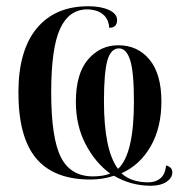

<svg xmlns="http://www.w3.org/2000/svg" viewBox="-20 -565 593 615"><path d="M463 30Q400 30 345 -2Q310 10 269 10Q153 10 96 -57.5Q39 -125 39 -269Q39 -403 97.5 -474Q156 -545 263 -545Q303 -545 329 -533Q355 -521 355 -501Q355 -476 330 -476Q328 -500 316 -513Q304 -526 288.5 -530.5Q273 -535 260 -535Q201 -535 172.5 -473Q144 -411 144 -269Q144 -123 175 -61.5Q206 0 278 0Q291 0 306 -2Q321 -4 333 -9Q285 -44 254 -103.5Q223 -163 223 -239Q223 -329 262 -374.5Q301 -420 359 -420Q421 -420 459 -374Q497 -328 497 -240Q497 -156 462.5 -96Q428 -36 369 -10Q400 19 455 19Q478 19 493.5 6.5Q509 -6 512 -35Q532 -30 532 -13Q532 5 513 17.5Q494 30 463 30ZM358 -24Q409 -71 409 -240Q409 -334 397 -372Q385 -410 361 -410Q335 -410 324 -371.5Q313 -333 313 -240Q313 -164 324 -109.5Q335 -55 358 -24Z"/></svg>

Font: Noto Serif Display ExtraCondensed SemiBold
Style: Regular
Weight: 600
Width: 2
Designer: Monotype Design Team
Foundry: Monotype Imaging Inc.
Version: Version 2.009